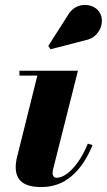

<svg xmlns="http://www.w3.org/2000/svg" viewBox="-20 -746 432 776"><path d="M146.5 10Q94.5 10 69 -9.8Q43.5 -29.5 43.5 -70.5Q43.5 -80 44.8 -88.8Q46 -97.5 47 -103.5L131 -440.5H58.5V-460H295L195.5 -65.5Q194.5 -61.5 193.5 -56Q192.5 -50.5 192.5 -46.5Q192.5 -39 196.5 -33.2Q200.5 -27.5 209 -27.5Q228.5 -27.5 251 -44Q273.5 -60.5 295.5 -91.5Q317.5 -122.5 335 -165.5L354 -159.5Q320.5 -77.5 269 -33.8Q217.5 10 146.5 10ZM184.5 -547 175 -560 254 -684Q267 -706 285 -716Q303 -726 322 -726Q341 -726 356.8 -718.5Q372.5 -711 380.5 -699Q394 -679.5 391.5 -654.5Q389 -629.5 371.2 -609Q353.5 -588.5 322 -582.5Z"/></svg>

Font: Bodoni Moda ExtraBold
Style: Italic
Weight: 800
Italic angle: -13°
Version: Version 2.005